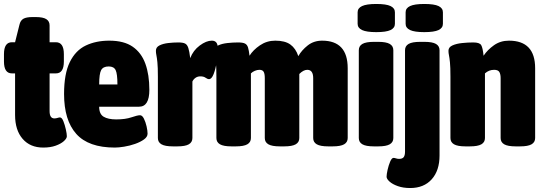

<svg xmlns="http://www.w3.org/2000/svg" viewBox="-34 -736 2746 968"><path d="M184 8Q118 8 80 -36Q42 -80 42 -156V-366H26Q-14 -366 -14 -426V-463Q-14 -523 26 -523H42L64 -611Q69 -633 84 -641.5Q99 -650 130 -650H146Q183 -650 199.5 -639.5Q216 -629 216 -608V-523H248Q288 -523 288 -463V-426Q288 -366 248 -366H216V-176Q216 -139 240 -139Q248 -139 256 -141.5Q264 -144 268 -144Q278 -144 285.5 -125Q293 -106 298 -83.5Q303 -61 303 -49Q303 -38 288 -24.5Q273 -11 246.5 -1.5Q220 8 184 8Z M545 8Q412 8 350.5 -61Q289 -130 289 -262Q289 -364 318 -423Q347 -482 398.5 -506.5Q450 -531 517 -531Q591 -531 635 -500.5Q679 -470 699 -414.5Q719 -359 719 -283Q719 -198 667 -198H466Q466 -161 488.5 -147.5Q511 -134 552 -134Q598 -134 628.5 -144.5Q659 -155 672 -155Q683 -155 691.5 -138Q700 -121 705 -99Q710 -77 710 -62Q710 -46 692 -33Q674 -20 647 -10.5Q620 -1 592 3.5Q564 8 545 8ZM466 -310H558Q558 -364 549 -382.5Q540 -401 514 -401Q486 -401 476 -382.5Q466 -364 466 -310Z M838 2Q798 2 780 -8.5Q762 -19 762 -40V-349Q762 -398 759.5 -422Q757 -446 754.5 -457.5Q752 -469 752 -480Q752 -498 770 -507Q788 -516 814 -519Q840 -522 865 -522Q888 -522 899 -516.5Q910 -511 915.5 -494Q921 -477 925 -443Q940 -482 973 -506.5Q1006 -531 1034 -531Q1064 -531 1064 -494Q1064 -461 1058.5 -424.5Q1053 -388 1043 -362.5Q1033 -337 1020 -337Q1012 -337 1002.5 -344Q993 -351 976 -351Q962 -351 951.5 -343.5Q941 -336 936 -325V-40Q936 -19 918 -8.5Q900 2 860 2Z M1133 2Q1093 2 1075 -8.5Q1057 -19 1057 -40V-349Q1057 -398 1054.5 -422Q1052 -446 1049.5 -457.5Q1047 -469 1047 -480Q1047 -498 1066 -507Q1085 -516 1112.5 -519Q1140 -522 1166 -522Q1190 -522 1201 -516.5Q1212 -511 1216.5 -496.5Q1221 -482 1224 -455Q1242 -484 1276.5 -507.5Q1311 -531 1354 -531Q1403 -531 1430 -511.5Q1457 -492 1470 -453Q1487 -483 1517.5 -507Q1548 -531 1590 -531Q1719 -531 1719 -392V-40Q1719 -19 1701 -8.5Q1683 2 1643 2H1621Q1581 2 1563 -8.5Q1545 -19 1545 -40V-342Q1545 -384 1515 -384Q1496 -384 1475 -363V-40Q1475 -19 1457 -8.5Q1439 2 1399 2H1377Q1337 2 1319 -8.5Q1301 -19 1301 -40V-342Q1301 -365 1295 -374.5Q1289 -384 1274 -384Q1263 -384 1251 -379Q1239 -374 1231 -366V-40Q1231 -19 1213 -8.5Q1195 2 1155 2Z M1851 2Q1811 2 1793 -8.5Q1775 -19 1775 -40V-483Q1775 -504 1793 -514.5Q1811 -525 1851 -525H1873Q1913 -525 1931 -514.5Q1949 -504 1949 -483V-40Q1949 -19 1931 -8.5Q1913 2 1873 2ZM1863 -574Q1814 -574 1791.5 -584.5Q1769 -595 1769 -616V-674Q1769 -695 1791.5 -705.5Q1814 -716 1863 -716Q1913 -716 1935 -705.5Q1957 -695 1957 -674V-616Q1957 -595 1935 -584.5Q1913 -574 1863 -574Z M2034 212Q1999 212 1972 202.5Q1945 193 1930 179.5Q1915 166 1915 155Q1915 143 1920 120.5Q1925 98 1933 79Q1941 60 1950 60Q1955 60 1962.5 62.5Q1970 65 1978 65Q1995 65 2001.5 56Q2008 47 2008 28V-483Q2008 -504 2026 -514.5Q2044 -525 2084 -525H2106Q2146 -525 2164 -514.5Q2182 -504 2182 -483V48Q2182 124 2142.5 168Q2103 212 2034 212ZM2105 -574Q2056 -574 2033.5 -584.5Q2011 -595 2011 -616V-674Q2011 -695 2033.5 -705.5Q2056 -716 2105 -716Q2155 -716 2177 -705.5Q2199 -695 2199 -674V-616Q2199 -595 2177 -584.5Q2155 -574 2105 -574Z M2313 2Q2273 2 2255 -8.5Q2237 -19 2237 -40V-349Q2237 -398 2234.5 -422Q2232 -446 2229.5 -457.5Q2227 -469 2227 -480Q2227 -498 2247 -507Q2267 -516 2296 -519Q2325 -522 2352 -522Q2384 -522 2392 -508.5Q2400 -495 2404 -455Q2424 -485 2456.5 -508Q2489 -531 2532 -531Q2664 -531 2664 -392V-40Q2664 -19 2646 -8.5Q2628 2 2588 2H2566Q2526 2 2508 -8.5Q2490 -19 2490 -40V-342Q2490 -362 2483.5 -373Q2477 -384 2457 -384Q2431 -384 2411 -366V-40Q2411 -19 2393 -8.5Q2375 2 2335 2Z"/></svg>

Font: Asap Condensed Black
Style: Regular
Weight: 900
Width: 3
Designer: Pablo Cosgaya
Foundry: Omnibus-Type
Version: Version 3.001; ttfautohint (v1.8.4.7-5d5b)